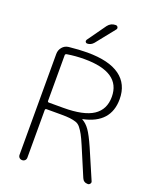

<svg xmlns="http://www.w3.org/2000/svg" viewBox="-171 -1052 938 1151"><g transform="rotate(20 298.5 -476.5)"><path d="M138 -678V-387Q138 -379 147 -379H238Q368 -379 428.5 -419Q489 -459 489 -540Q489 -697 258 -697Q201 -697 147 -688Q138 -686 138 -678ZM88 -25V-668Q88 -693 103.5 -711.5Q119 -730 144 -733Q210 -740 261 -740Q399 -740 468.5 -689.5Q538 -639 538 -543Q538 -390 370 -355Q369 -355 369 -354Q369 -352 370 -352Q395 -339 416 -309.5Q437 -280 467 -212L548 -24Q552 -16 546.5 -8Q541 0 532 0Q505 0 495 -24L418 -206Q401 -246 389.5 -267Q378 -288 365 -304.5Q352 -321 334 -326.5Q316 -332 296 -334.5Q276 -337 238 -337H147Q138 -337 138 -328V-25Q138 -14 131 -7Q124 0 113 0Q102 0 95 -7Q88 -14 88 -25ZM364 -953Q374 -953 378 -944.5Q382 -936 376 -929L281 -810Q264 -790 241 -790Q233 -790 229.5 -796.5Q226 -803 230 -810L314 -928Q333 -953 364 -953Z"/></g></svg>

Font: Rounded Mplus 1c Light
Style: Regular
Weight: 300
Version: Version 1.059.20150529